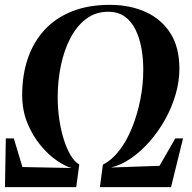

<svg xmlns="http://www.w3.org/2000/svg" viewBox="-22 -772 790 792"><path d="M-1.5 0 2 -201H35L70.5 -83L273 -79Q247 -86 212.2 -109.8Q177.5 -133.5 145 -172.8Q112.5 -212 91 -264.2Q69.5 -316.5 69.5 -380.5Q69.5 -462 92.5 -530Q115.5 -598 161 -647.8Q206.5 -697.5 274.2 -724.8Q342 -752 431.5 -752Q513.5 -752 578.5 -722.8Q643.5 -693.5 680.8 -635.2Q718 -577 718 -488.5Q718 -435.5 702.2 -381.8Q686.5 -328 658.8 -278.5Q631 -229 595 -188Q559 -147 518 -118.8Q477 -90.5 435.5 -81L636 -88L701 -201H733L683.5 0H390L402.5 -93Q440 -112 470.5 -151.8Q501 -191.5 522.8 -245.5Q544.5 -299.5 556.8 -361Q569 -422.5 569 -485Q569 -529.5 561.5 -572.2Q554 -615 537.2 -649.2Q520.5 -683.5 492.8 -703.5Q465 -723.5 423.5 -723.5Q373 -723.5 334.2 -694.8Q295.5 -666 269.2 -616.5Q243 -567 229.5 -503.5Q216 -440 216 -371Q216 -325 222.5 -280.2Q229 -235.5 241 -197.2Q253 -159 269.2 -131.8Q285.5 -104.5 305 -93.5L292.5 0Z"/></svg>

Font: Merriweather 144pt
Style: Bold Italic
Weight: 700
Italic angle: -7.8°
Version: Version 2.101